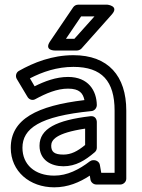

<svg xmlns="http://www.w3.org/2000/svg" viewBox="-20 -764 606 821"><path d="M76 -132C76 -214 148 -267 371 -289C384 -290 394 -302 394 -315C393 -376 358 -435 271 -435C219 -435 170 -416 128 -395L108 -429C162 -457 224 -478 294 -478C416 -478 470 -417 470 -291V-25H413L407 -59C405 -71 393 -79 382 -79H379C373 -79 368 -77 364 -74C318 -39 268 -13 212 -13C128 -13 76 -61 76 -132ZM26 -132C26 -31 107 37 212 37C270 37 320 16 364 -13L367 5C369 15 379 25 392 25H495C506 25 520 15 520 0V-291C520 -439 443 -528 294 -528C202 -528 123 -496 61 -461C48 -454 45 -437 52 -426L98 -349C105 -338 119 -333 131 -340C177 -365 224 -385 271 -385C320 -385 335 -365 341 -336C139 -312 26 -255 26 -132ZM149 -141C149 -79 199 -53 251 -53C304 -53 344 -78 385 -113C391 -118 394 -125 394 -132V-242C394 -252 388 -270 366 -267C222 -250 149 -214 149 -141ZM199 -141C199 -165 218 -195 344 -214V-144C311 -117 284 -103 251 -103C212 -103 199 -115 199 -141ZM384 -694 298 -598H262L327 -694ZM458 -702C491 -739 439 -744 439 -744H314C306 -744 298 -740 293 -733L194 -587C167 -547 215 -548 215 -548H309C315 -548 323 -551 328 -556Z"/></svg>

Font: Falling Sky
Style: ExtOu
Weight: 400
Designer: Paul D. Hunt
Foundry: Adobe Systems Incorporated
Version: Version 1.02